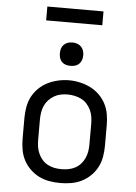

<svg xmlns="http://www.w3.org/2000/svg" viewBox="-61 -968 722 1022"><g transform="rotate(5 300.0 -457.0)"><path d="M300 8Q271 8 241.5 3Q212 -2 186 -15Q160 -28 138.5 -49Q117 -70 103.5 -96Q90 -122 85 -151.5Q80 -181 80 -210V-320Q80 -349 85 -378.5Q90 -408 103.5 -434Q117 -460 138.5 -481Q160 -502 186.5 -515Q213 -528 242 -534.5Q271 -541 300 -541Q329 -541 358 -534.5Q387 -528 413.5 -515Q440 -502 461.5 -481Q483 -460 496.5 -434Q510 -408 515 -378.5Q520 -349 520 -320V-210Q520 -181 515 -151.5Q510 -122 496.5 -96Q483 -70 461.5 -49Q440 -28 414 -15Q388 -2 358.5 3Q329 8 300 8ZM300 -66Q319 -66 337.5 -69.5Q356 -73 373 -82Q390 -91 402.5 -105Q415 -119 423 -136.5Q431 -154 434 -172.5Q437 -191 437 -210V-320Q437 -339 434 -358Q431 -377 423 -394Q415 -411 402 -425.5Q389 -440 372 -448.5Q355 -457 336 -461Q317 -465 298 -465Q279 -465 260.5 -461Q242 -457 226 -447.5Q210 -438 197 -424Q184 -410 176.5 -393Q169 -376 166 -357.5Q163 -339 163 -320V-210Q163 -191 166 -172.5Q169 -154 177 -136.5Q185 -119 197.5 -105Q210 -91 227 -82Q244 -73 262.5 -69.5Q281 -66 300 -66ZM300 -618Q287 -618 275 -621.5Q263 -625 254 -634Q245 -643 241.5 -655Q238 -667 238 -680Q238 -693 241.5 -705Q245 -717 254 -726Q263 -735 275 -739Q287 -743 300 -743Q313 -743 325 -739Q337 -735 346 -726Q355 -717 359 -705Q363 -693 363 -680Q363 -667 359 -655Q355 -643 346 -634Q337 -625 325 -621.5Q313 -618 300 -618ZM150 -848V-922H450V-848Z"/></g></svg>

Font: Iosevka Curly Extended
Style: Regular
Weight: 400
Width: 7
Monospace: yes
Designer: Belleve Invis
Foundry: Belleve Invis
Version: Version 11.1.0; ttfautohint (v1.8.3)